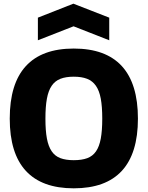

<svg xmlns="http://www.w3.org/2000/svg" viewBox="-20 -1014 803 1044"><path d="M381 10Q208 10 120.5 -85Q33 -180 33 -369Q33 -559 120.5 -654.5Q208 -750 381 -750Q555 -750 642.5 -654.5Q730 -559 730 -369Q730 -180 642.5 -85Q555 10 381 10ZM381 -143Q425 -143 454.5 -154Q484 -165 502 -191Q520 -217 528 -260.5Q536 -304 536 -369Q536 -434 528 -477.5Q520 -521 501.5 -547.5Q483 -574 453.5 -585.5Q424 -597 381 -597Q338 -597 308.5 -585.5Q279 -574 261 -547.5Q243 -521 235 -477.5Q227 -434 227 -369Q227 -304 235 -261Q243 -218 261 -191.5Q279 -165 308.5 -154Q338 -143 381 -143ZM186 -918 379 -994 574 -918V-795L380 -871L186 -795Z"/></svg>

Font: Encode Sans Narrow
Style: ExtraBold
Weight: 800
Designer: Pablo Impallari, Andres Torresi
Foundry: Pablo Impallari, Andres Torresi
Version: Version 1.000; ttfautohint (v1.00) -l 8 -r 50 -G 200 -x 14 -